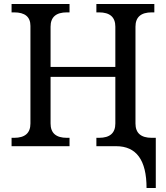

<svg xmlns="http://www.w3.org/2000/svg" viewBox="-20 -734 833 964"><path d="M762.2 -42V210H715.8Q715.8 0 563 0H463.9V-42H477.1Q559.1 -42 559.1 -113.8V-348.1H233.9V-113.8Q233.9 -42 315.9 -42H329.1V0H38.1V-42H50.8Q132.8 -42 132.8 -113.8V-604Q132.8 -671.9 50.8 -671.9H38.1V-713.9H329.1V-671.9H315.9Q233.9 -671.9 233.9 -600.1V-397.9H559.1V-600.1Q559.1 -671.9 477.1 -671.9H463.9V-713.9H754.9V-671.9H742.2Q660.2 -671.9 660.2 -600.1V-113.8Q660.2 -42 742.2 -42Z"/></svg>

Font: Droid-TTFautohint Serif
Style: Regular
Weight: 400
Foundry: Ascender Corporation
Version: Version 1.00; ttfautohint (v1.00rc1.4-1a1c-dirty) -l 8 -r 50